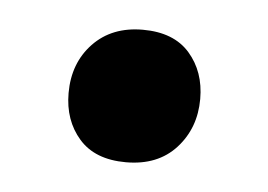

<svg xmlns="http://www.w3.org/2000/svg" viewBox="-28 -433 293 210"><g transform="rotate(5 119.0 -328.0)"><path d="M116 -255Q82 -255 64.5 -275Q47 -295 47 -325Q47 -358 67.5 -379.5Q88 -401 122 -401Q156 -401 173.5 -381Q191 -361 191 -331Q191 -299 171 -277Q151 -255 116 -255Z"/></g></svg>

Font: Alegreya SemiBold
Style: Regular
Weight: 600
Designer: Juan Pablo del Peral
Foundry: Huerta Tipografica
Version: Version 2.009